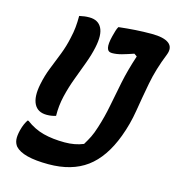

<svg xmlns="http://www.w3.org/2000/svg" viewBox="-108 -804 848 918"><g transform="rotate(15 316.0 -345.0)"><path d="M262 -101Q313 -101 354 -118Q368 -141 378 -161Q388 -181 398 -213Q416 -269 427 -326.5Q438 -384 451 -447.5Q464 -511 489 -587L475 -597Q443 -586 418 -579Q393 -572 370 -572Q350 -572 345.5 -591Q341 -610 351 -650Q355 -666 359 -679Q363 -692 368 -700Q412 -705 450.5 -707.5Q489 -710 530 -710Q591 -710 616 -690.5Q641 -671 626 -633Q593 -551 579 -477Q565 -403 554 -335Q543 -267 519 -203Q476 -88 402.5 -34Q329 20 214 20Q87 20 49 -22Q38 -36 36 -54Q34 -72 41 -101Q46 -120 51 -131.5Q56 -143 64 -156H69Q110 -125 156.5 -113Q203 -101 262 -101ZM173 -703Q187 -706 198 -707.5Q209 -709 222 -709Q266 -709 283.5 -676Q301 -643 287 -578Q279 -540 263 -496.5Q247 -453 229.5 -406.5Q212 -360 200.5 -311.5Q189 -263 190 -213Q169 -206 145 -206Q100 -206 82.5 -240.5Q65 -275 78 -339Q87 -384 103.5 -425Q120 -466 136 -507Q152 -548 161 -591Q168 -621 170.5 -646.5Q173 -672 173 -703Z"/></g></svg>

Font: Recursive Sn Csl St SmB
Style: Italic
Weight: 600
Italic angle: -15°
Version: Version 1.079;hotconv 1.0.112;makeotfexe 2.5.65598; ttfautoh